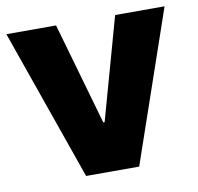

<svg xmlns="http://www.w3.org/2000/svg" viewBox="-66 -611 701 680"><g transform="rotate(-10 284.5 -271.5)"><path d="M283.2 -176.3 178.2 -543.5H-0.5L190.4 0H381.3L568.4 -543.5H390.6L288.1 -176.3Z"/></g></svg>

Font: Estedad ExtraBold
Style: Regular
Weight: 800
Designer: Amin Abedi
Version: Version 7.3